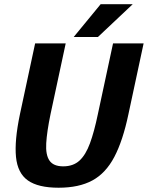

<svg xmlns="http://www.w3.org/2000/svg" viewBox="-20 -870 692 898"><path d="M580.7 -336Q554.7 -212 514.7 -136Q474.7 -60 412 -26Q349.3 8 254 8Q158.7 8 110.5 -26Q62.3 -60 54.8 -136Q47.3 -212 73.3 -336H216.3Q199.3 -254 196.2 -199.8Q193 -145.7 211.5 -118.8Q230 -92 275.7 -92Q322.3 -92 351.7 -118.8Q381 -145.7 400.8 -199.8Q420.7 -254 437.7 -336ZM508.7 -667H651.7L580.7 -336H437.7ZM216.3 -336H73.3L144.3 -667H287.3ZM600.7 -850.3 438 -697H324.7L450.7 -850.3Z"/></svg>

Font: Epunda Sans Light
Style: Italic
Weight: 300
Italic angle: -12.0243°
Designer: Simon Atzbach
Foundry: typofactur
Version: Version 2.204